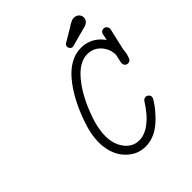

<svg xmlns="http://www.w3.org/2000/svg" viewBox="-215 -912 1077 1077"><g transform="rotate(-45 323.0 -373.5)"><path d="M415 -702 499 -752 504 -756Q515 -762 521 -765Q530 -770 539 -771Q540 -771 542 -771.5Q544 -772 546 -772Q555 -771 562 -769Q576 -763 583 -750Q585 -746 586 -742Q587 -738 587 -733Q587 -727 585 -721Q581 -708 568 -700Q561 -696 551 -693L432 -661Q429 -660 426 -660Q417 -660 410.5 -667Q404 -674 404 -683Q404 -689 406.5 -694Q409 -699 415 -702ZM621 -611Q631 -611 638.5 -603.5Q646 -596 646 -586Q646 -583 646 -580L616 -449Q615 -419 603 -391Q597 -375 580 -375Q567 -375 559 -386Q555 -392 555 -401Q555 -404 555 -406L566 -455Q566 -456 566 -461Q566 -466 565 -475Q560 -508 539 -534Q506 -574 455 -574Q425 -574 394.5 -557.5Q364 -541 332 -503Q267 -426 224 -300Q201 -232 201 -179Q201 -116 230 -75Q255 -38 294 -28Q307 -25 320 -25Q383 -25 449 -98Q473 -126 495 -161Q503 -173 517 -173Q527 -173 534.5 -165.5Q542 -158 542 -149.5Q542 -141 538.5 -135Q535 -129 532 -124.5Q529 -120 525.5 -115Q522 -110 519 -105Q494 -71 464.5 -42Q435 -13 403 4Q362 25 321 25Q260 25 214 -17Q200 -30 188 -46Q150 -101 150 -179Q150 -241 175 -312Q222 -451 295 -538Q349 -602 413 -619Q434 -624 455 -624Q465 -624 476 -623Q537 -615 578 -566Q583 -560 588 -553L596 -591Q601 -611 621 -611Z"/></g></svg>

Font: TT2020Base
Style: Italic
Weight: 400
Italic angle: -15°
Version: Version 0.2.000